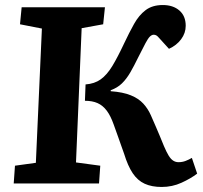

<svg xmlns="http://www.w3.org/2000/svg" viewBox="-20 -729 808 763"><path d="M320 -393.5Q355.5 -396 380.3 -413.7Q405 -431.5 426.3 -466.5Q447.5 -501.5 473.5 -557Q493.5 -599.5 512.8 -634Q532 -668.5 558.8 -688.8Q585.5 -709 627 -709Q668 -709 693 -687.2Q718 -665.5 718 -626.5Q718 -597.5 699.8 -573Q681.5 -548.5 651.5 -535L611 -579.5Q606.5 -585 601.8 -588Q597 -591 591 -591Q583.5 -591 576 -584Q568.5 -577 558.3 -557.7Q548 -538.5 529.5 -501.5Q513 -467.5 497.8 -441.2Q482.5 -415 464.5 -397.5Q446.5 -380 420 -370.5V-366.5Q469 -363 500 -350.2Q531 -337.5 549.5 -317.2Q568 -297 579.5 -271Q590 -247.5 599 -226.3Q608 -205 616 -186.3Q624 -167.5 631.5 -148.5Q641.5 -125 650 -111Q658.5 -97 668 -90.8Q677.5 -84.5 689.5 -84.5Q704.5 -84.5 717.5 -89.5Q730.5 -94.5 742.5 -101.5L763.5 -39Q738 -19.5 701.3 -2.8Q664.5 14 622.5 14Q583 14 555 1.2Q527 -11.5 507.5 -40.5Q488 -69.5 473 -118.5Q468.5 -131.5 462.5 -148Q456.5 -164.5 449 -186.2Q441.5 -208 431.5 -235Q419.5 -269 404 -289.5Q388.5 -310 367.8 -319.2Q347 -328.5 317.5 -328.5ZM146.5 -615.5 59.5 -632.5 66 -700H397L390 -632.5L304.5 -617L282 -83.5L378.5 -70.5L373.5 0H34.5L39.5 -70.5L122.5 -82Z"/></svg>

Font: Literata
Style: Italic
Weight: 400
Italic angle: -2°
Designer: Latin by Veronika Burian and Jose Scaglione. Greek by Irene Vlachou. Cyrillic by Vera Evstafieva
Foundry: TypeTogether
Version: Version 3.103;gftools[0.9.29]